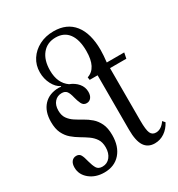

<svg xmlns="http://www.w3.org/2000/svg" viewBox="-196 -956 1010 1091"><g transform="rotate(-30 309.0 -410.0)"><path d="M169.5 10.5Q112 10.5 73.5 -21Q35 -52.5 35 -99Q35 -124 46.2 -138Q57.5 -152 76.5 -152Q95.5 -152 104.2 -137.5Q113 -123 121 -89Q128.5 -60.5 139 -42.2Q149.5 -24 176.5 -24Q208 -24 227.2 -48.2Q246.5 -72.5 246.5 -110.5Q246.5 -144 232.2 -165.5Q218 -187 195.5 -202.8Q173 -218.5 147.8 -233.2Q122.5 -248 100 -267.2Q77.5 -286.5 63.2 -315.8Q49 -345 49 -390Q49 -458.5 85.2 -497.5Q121.5 -536.5 185 -536.5Q189 -536.5 199.5 -535V-539Q172 -552 153.5 -587.5Q135 -623 135 -665.5Q135 -712.5 159 -749.5Q183 -786.5 224.5 -808Q266 -829.5 319 -829.5Q405.5 -829.5 451.8 -771Q498 -712.5 498 -603.5Q498 -586 496.5 -565.8Q495 -545.5 492.5 -524.5H607L599.5 -487.5H492.5V-143Q492.5 -82.5 502.2 -61Q512 -39.5 536.5 -39.5Q571.5 -39.5 598.5 -79L612 -63.5Q593.5 -28.5 564.5 -9Q535.5 10.5 500.5 10.5Q455.5 10.5 433.2 -23.5Q411 -57.5 411 -130.5V-487.5H359L356.5 -505.5Q425 -528 425 -639.5Q425 -713.5 395.8 -753.2Q366.5 -793 311 -793Q255.5 -793 223 -753.5Q190.5 -714 190.5 -646Q190.5 -563 245 -525Q278 -512.5 298.5 -488.2Q319 -464 319 -432.5Q319 -408.5 308 -394.8Q297 -381 279 -381Q257.5 -381 248 -401Q238.5 -421 233 -443.5Q225.5 -476 215 -489Q204.5 -502 183 -502Q154 -502 135.8 -481.2Q117.5 -460.5 117.5 -425Q117.5 -393 131.8 -372.8Q146 -352.5 168.2 -338Q190.5 -323.5 215.5 -309.8Q240.5 -296 262.8 -276.8Q285 -257.5 299.2 -228Q313.5 -198.5 313.5 -152Q313.5 -77.5 274.8 -33.5Q236 10.5 169.5 10.5Z"/></g></svg>

Font: Libre Caslon Condensed
Style: Regular
Weight: 400
Designer: Pablo Impallari, Rodrigo Fuenzalida, Katja Schimmel, Ertekin Erdin
Foundry: Pablo Impallari, Rodrigo Fuenzalida
Version: Version 2.000; ttfautohint (v1.8.4.7-5d5b);gftools[0.9.33]